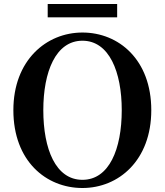

<svg xmlns="http://www.w3.org/2000/svg" viewBox="-20 -923 826 962"><path d="M219 -836H567V-903H219ZM197 -371C197 -563 259 -719 393 -719C527 -719 590 -563 590 -371C590 -176 527 -22 393 -22C259 -22 197 -176 197 -371ZM393 -760C212 -760 47 -621 47 -371C47 -116 211 19 393 19C575 19 738 -120 738 -371C738 -624 575 -760 393 -760Z"/></svg>

Font: Noto Serif CJK JP
Style: Bold
Weight: 700
Designer: Ryoko NISHIZUKA 西塚涼子 (kana & ideographs); Frank Grießhammer (Latin, Greek & Cyrillic); Wenlong ZHANG 张文龙 (bopomofo); San
Foundry: Adobe Systems Incorporated
Version: Version 1.000;PS 1;hotconv 16.6.53;makeotf.lib2.5.65590